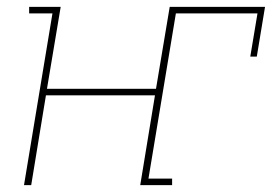

<svg xmlns="http://www.w3.org/2000/svg" viewBox="-20 -540 793 560"><path d="M50 0 133 -501H65V-520H157L117 -281H435L475 -520H753L729 -375H710L731 -501H493L413 -19H482V0H389L432 -262H114L71 0Z"/></svg>

Font: Iosevka Etoile Thin
Style: Italic
Weight: 100
Italic angle: -9°
Designer: Belleve Invis
Foundry: Belleve Invis
Version: Version 22.1.2; ttfautohint (v1.8.4)